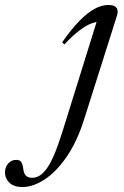

<svg xmlns="http://www.w3.org/2000/svg" viewBox="-223 -504 498 771"><path d="M115.5 -27Q87 64 45 125Q3 186 -43.5 216.5Q-90 247 -133 247Q-167.5 247 -185.2 229.8Q-203 212.5 -203 188.5Q-203 167.5 -190.2 152.8Q-177.5 138 -157.5 138Q-144 138 -138 146.2Q-132 154.5 -129.5 174.5Q-127 194.5 -118 202.2Q-109 210 -94.5 210Q-79.5 210 -65.5 202.2Q-51.5 194.5 -36.5 174.5Q-21.5 154.5 -5.8 118Q10 81.5 28 24L169 -429L180.5 -416Q166 -418 145 -410.2Q124 -402.5 96.8 -382.2Q69.5 -362 35.5 -325.5L26.5 -334Q64 -387.5 96 -420.2Q128 -453 156.8 -468.5Q185.5 -484 211.5 -484Q229 -484 237.8 -478.8Q246.5 -473.5 248.8 -464Q251 -454.5 246.5 -440.5Z"/></svg>

Font: Newsreader 48pt
Style: Italic
Weight: 400
Italic angle: -17°
Version: Version 1.003